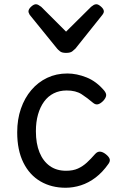

<svg xmlns="http://www.w3.org/2000/svg" viewBox="-20 -865 561 904"><path d="M289 19Q222 19 170.5 -11Q119 -41 90 -99.5Q61 -158 61 -242Q61 -303 78.5 -353.5Q96 -404 127.5 -441Q159 -478 202 -498.5Q245 -519 297 -519Q341 -519 387.5 -500.5Q434 -482 471 -438Q482 -424 479.5 -413Q477 -402 466 -390Q453 -377 441.5 -374Q430 -371 418 -381Q391 -404 364 -421.5Q337 -439 294 -439Q260 -439 233 -425.5Q206 -412 187.5 -386.5Q169 -361 159 -326Q149 -291 149 -247Q149 -189 166 -147.5Q183 -106 214.5 -83.5Q246 -61 291 -61Q324 -61 347 -71.5Q370 -82 389 -99.5Q408 -117 428 -140Q439 -152 451.5 -151Q464 -150 478 -139Q492 -128 496 -117.5Q500 -107 491 -94Q463 -54 430 -29Q397 -4 361 7.5Q325 19 289 19ZM434 -845Q443 -845 456 -833.5Q469 -822 469 -811Q469 -809 468 -805.5Q467 -802 462 -795L335 -636Q329 -630 320 -623Q311 -616 291 -616Q272 -616 263 -623Q254 -630 249 -636L120 -795Q116 -802 115 -805.5Q114 -809 114 -811Q114 -822 126.5 -833.5Q139 -845 149 -845Q155 -845 161 -841.5Q167 -838 174 -833L291 -716L409 -833Q415 -838 421 -841.5Q427 -845 434 -845Z"/></svg>

Font: Playwrite IT Trad
Style: Regular
Weight: 400
Designer: Veronika Burian, José Scaglione
Foundry: TypeTogether
Version: Version 1.002